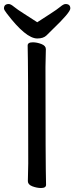

<svg xmlns="http://www.w3.org/2000/svg" viewBox="-34 -922 371 958"><path d="M170.9 16.1Q149.9 16.1 127.4 7.6Q105 -1 105 -18.1L106.9 -106.9Q106.9 -588.9 104 -694.8Q104 -710.9 129.9 -710.9Q149.9 -710.9 172.4 -702.4Q194.8 -693.8 194.8 -676.8L192.9 -587.9Q192.9 -106 195.8 0Q195.8 16.1 170.9 16.1ZM151.9 -730Q94.7 -730 -1 -856Q-14.2 -873 -14.2 -879.9Q-14.2 -901.9 9.8 -901.9Q19.5 -901.9 35.6 -888.4Q51.8 -875 85.9 -853.5Q120.1 -832 151.9 -811Q184.1 -832 217.5 -853.5Q251 -875 267.1 -888.4Q283.2 -901.9 293 -901.9Q316.9 -901.9 316.9 -879.9Q316.9 -859.9 228 -774.9Q213.9 -760.7 198.2 -745.4Q182.6 -730 151.9 -730Z"/></svg>

Font: LXGW WenKai Screen R
Style: Regular
Weight: 400
Designer: Fontworks Inc.
Version: Version 1.235;May 31, 2022